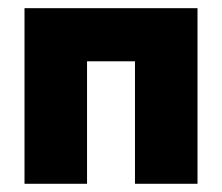

<svg xmlns="http://www.w3.org/2000/svg" viewBox="-20 -447 540 467"><path d="M39.6 0V-427.1H460.4V0H308.3V-297.9H191.7V0Z"/></svg>

Font: Afacad Flux ExtraBold
Style: Regular
Weight: 800
Designer: Kristian Moeller
Foundry: Dicotype
Version: Version 1.100